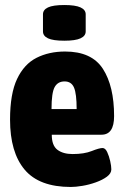

<svg xmlns="http://www.w3.org/2000/svg" viewBox="-20 -736 494 764"><path d="M262 8Q136 8 78 -61Q20 -130 20 -260Q20 -363 48 -422Q76 -481 125.5 -506Q175 -531 239 -531Q345 -531 389.5 -462Q434 -393 434 -274Q434 -200 384 -200H186Q186 -157 208.5 -140Q231 -123 269 -123Q315 -123 345 -135Q375 -147 388 -147Q399 -147 406.5 -131Q414 -115 418.5 -95Q423 -75 423 -62Q423 -46 405.5 -33Q388 -20 361.5 -10.5Q335 -1 308 3.5Q281 8 262 8ZM185 -302H285Q285 -363 274.5 -387.5Q264 -412 237 -412Q210 -412 197.5 -389.5Q185 -367 185 -302ZM236 -574Q191 -574 171 -583.5Q151 -593 151 -611V-679Q151 -697 171 -706.5Q191 -716 236 -716Q280 -716 300.5 -706.5Q321 -697 321 -679V-611Q321 -593 300.5 -583.5Q280 -574 236 -574Z"/></svg>

Font: Asap Condensed ExtraBold
Style: Regular
Weight: 800
Width: 3
Designer: Pablo Cosgaya
Foundry: Omnibus-Type
Version: Version 3.001; ttfautohint (v1.8.4.7-5d5b)